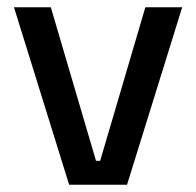

<svg xmlns="http://www.w3.org/2000/svg" viewBox="-20 -509 540 529"><path d="M256 -66 380.5 -489H482L330 0H170.5L18.5 -489H120L244.5 -66Z"/></svg>

Font: Anek Gurmukhi Medium Medium
Style: Regular
Weight: 500
Version: Version 1.003